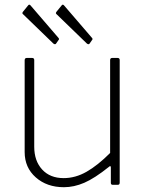

<svg xmlns="http://www.w3.org/2000/svg" viewBox="-20 -772 611 802"><path d="M440 -133V-521Q440 -530 449 -530H471Q480 -530 480 -521V-9Q480 0 472 0H451Q443 0 443 -8V-72Q443 -77 441 -78Q439 -79 435 -75Q375 -27 332 -8.5Q289 10 247 10Q176 10 129.5 -31Q83 -72 83 -137V-520Q83 -530 92 -530H114Q123 -530 123 -521V-159Q123 -100 156 -64Q189 -28 246 -28Q295 -28 341.5 -54.5Q388 -81 440 -133ZM107 -750 224 -614Q229 -609 224 -604L215 -591Q211 -584 203 -590L79 -710Q74 -714 73.5 -716.5Q73 -719 76 -723L98 -750Q102 -755 107 -750ZM247 -750 364 -614Q369 -609 364 -604L355 -591Q351 -584 343 -590L219 -710Q214 -714 213.5 -716.5Q213 -719 216 -723L238 -750Q242 -755 247 -750Z"/></svg>

Font: Libre Franklin Thin
Style: Regular
Weight: 250
Designer: Pablo Impallari, Rodrigo Fuenzalida
Foundry: Impallari Type
Version: Version 1.002; ttfautohint (v1.5)